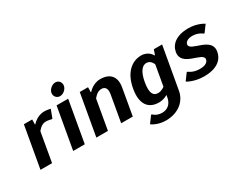

<svg xmlns="http://www.w3.org/2000/svg" viewBox="-104 -1257 2514 2009"><g transform="rotate(-30 1153.0 -252.5)"><path d="M342 -410C377 -410 410 -400 410 -400H420L458 -500C458 -500 419 -510 384 -510C294 -510 237 -440 237 -440H232L233 -500H133L45 0H185L246 -350C246 -350 287 -410 342 -410Z M528 -500 440 0H580L668 -500ZM636 -715C596 -715 554 -680 547 -640C540 -600 569 -565 609 -565C649 -565 690 -600 697 -640C704 -680 676 -715 636 -715Z M1018 -415C1063 -415 1087 -385 1076 -320L1020 0H1160L1216 -320C1237 -440 1179 -510 1059 -510C969 -510 912 -440 912 -440H907L908 -500H808L720 0H860L922 -355C922 -355 963 -415 1018 -415Z M1594 -110C1594 -110 1559 -80 1514 -80C1459 -80 1426 -120 1449 -250C1471 -375 1518 -415 1563 -415C1618 -415 1637 -355 1637 -355ZM1803 -500H1703L1682 -440H1677C1677 -440 1644 -510 1554 -510C1439 -510 1339 -425 1309 -250C1278 -75 1348 10 1473 10C1533 10 1578 -20 1578 -20L1573 10C1560 80 1513 120 1448 120C1378 120 1345 80 1345 80H1335L1276 160C1276 160 1337 210 1442 210C1592 210 1692 125 1713 10Z M2124 -510C1979 -510 1903 -445 1888 -360C1858 -190 2138 -221 2123 -136C2118 -105 2089 -80 2019 -80C1934 -80 1891 -120 1891 -120H1881L1822 -40C1822 -40 1898 10 2018 10C2173 10 2249 -55 2265 -146C2295 -316 2015 -285 2030 -370C2034 -395 2064 -420 2119 -420C2194 -420 2237 -380 2237 -380H2247L2306 -460C2306 -460 2234 -510 2124 -510Z"/></g></svg>

Font: Scada
Style: Bold Italic
Weight: 700
Designer: Jovanny Lemonad
Foundry: Jovanny Lemonad
Version: Version 3.005